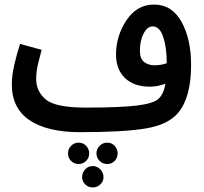

<svg xmlns="http://www.w3.org/2000/svg" viewBox="-20 -560 896 844"><path d="M762 -63Q820 -130 820 -275Q820 -388 778 -464Q736 -540 657 -540Q582 -540 536 -471Q490 -402 490 -320Q490 -255 529.5 -217Q569 -179 638 -179Q673 -179 707 -192Q700 -147 677 -126Q655 -105 581.5 -96Q508 -87 357 -87L331 21Q524 21 621.5 4.5Q719 -12 762 -63ZM595 -337Q595 -382 611.5 -413Q628 -444 651 -444Q682 -444 697.5 -397.5Q713 -351 713 -282Q687 -273 660 -273Q632 -273 613.5 -287.5Q595 -302 595 -337ZM332 21 377 -10 357 -87Q224 -87 181.5 -122.5Q139 -158 139 -213Q139 -245 147.5 -280.5Q156 -316 163 -341L68 -367Q56 -330 44 -280Q32 -230 32 -189Q32 -84 110 -31.5Q188 21 332 21ZM326 161Q345 161 358.5 147.5Q372 134 372 114Q372 95 358.5 81Q345 67 326 67Q306 67 292.5 81Q279 95 279 114Q279 134 292.5 147.5Q306 161 326 161ZM452 161Q471 161 484 147.5Q497 134 497 114Q497 95 484 81Q471 67 452 67Q432 67 418 81Q404 95 404 114Q404 134 418 147.5Q432 161 452 161ZM388 264Q407 264 421 250.5Q435 237 435 219Q435 199 421 184.5Q407 170 388 170Q368 170 354.5 184.5Q341 199 341 219Q341 237 354.5 250.5Q368 264 388 264Z"/></svg>

Font: Noto Sans Arabic UI ExtraCondensed Semi
Style: Regular
Weight: 600
Width: 3
Designer: Nadine Chahine - Monotype Design Team
Foundry: Monotype Imaging Inc.
Version: Version 1.900